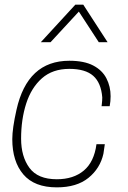

<svg xmlns="http://www.w3.org/2000/svg" viewBox="-20 -800 551 828"><path d="M225 8Q128 8 80.5 -48Q33 -104 33 -200Q33 -246 51 -326Q98 -538 279 -538Q343 -538 382 -517.5Q421 -497 439 -462Q457 -427 457 -385Q457 -363 453 -342H418L419 -350Q421 -366 421 -380Q416 -443 382 -473Q348 -503 279 -503Q207 -503 161 -462.5Q115 -422 93 -353.5Q71 -285 71 -202Q71 -125 107 -76Q143 -27 225 -27Q297 -27 341.5 -64.5Q386 -102 396 -178H432L426 -137Q412 -74 361.5 -33Q311 8 225 8ZM444 -618H406L320 -750L198 -618H156L305 -780H339Z"/></svg>

Font: Tanohe Sans ExtraLight
Style: Italic
Weight: 200
Designer: Village Type and Design LLC & Cristiano Sobral
Foundry: Cooper Hewitt Smithsonian Design Museum
Version: Version 1.00;September 29, 2021;FontCreator 13.0.0.2655 64-b